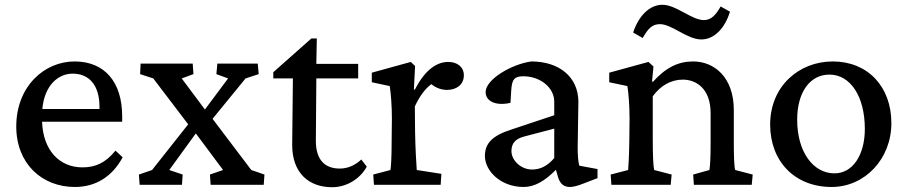

<svg xmlns="http://www.w3.org/2000/svg" viewBox="-20 -773 3794 803"><path d="M293 9C378 9 448 -32 493 -115L463 -143C422 -93 381 -73 325 -73C228 -73 160 -145 156 -264H491V-286C491 -430 418 -515 294 -516C165 -517 48 -411 48 -244C48 -89 155 9 293 9ZM157 -317C166 -416 223 -465 284 -465C354 -465 396 -415 396 -327V-317Z M1083 0 1086 -43 1031 -62 869 -276 1007 -445 1062 -463 1058 -507H889L885 -463L934 -445L837 -315L740 -445L789 -463L786 -507H568L566 -463L621 -445L767 -253L616 -62L561 -43L564 0H741L744 -43L688 -62L799 -215L913 -62L858 -43L861 0Z M1514 -76 1491 -106C1467 -83 1436 -68 1401 -68C1338 -68 1301 -105 1301 -184L1303 -445H1478V-506H1303L1305 -612H1282L1123 -471V-445H1205L1202 -167C1202 -49 1272 10 1369 10C1427 10 1484 -22 1514 -76Z M1544 0H1823L1826 -46L1723 -62C1721 -87 1717 -158 1716 -220L1715 -328C1735 -371 1758 -402 1784 -421C1804 -405 1826 -397 1850 -397C1889 -397 1920 -419 1920 -458C1920 -494 1891 -514 1855 -514C1812 -514 1761 -488 1715 -398L1711 -399L1716 -497L1698 -514L1535 -469V-429L1610 -413C1615 -382 1619 -328 1619 -278L1618 -186C1618 -112 1615 -73 1613 -62L1541 -43Z M2170 9C2215 9 2258 -15 2305 -63L2314 -32C2322 -5 2338 9 2363 9C2377 9 2397 4 2419 -5L2479 -28V-66L2403 -80C2398 -94 2396 -125 2396 -156L2399 -349C2398 -450 2320 -516 2202 -516C2120 -505 2011 -441 2011 -388C2011 -348 2056 -329 2115 -343L2118 -394C2121 -441 2131 -454 2169 -454C2239 -454 2298 -407 2298 -348V-291L2118 -231C2040 -206 2008 -174 2008 -121C2008 -58 2074 9 2170 9ZM2119 -141C2119 -172 2134 -192 2172 -202L2298 -235V-112C2270 -79 2240 -64 2205 -64C2159 -64 2119 -102 2119 -141Z M2537 0H2785L2789 -43L2716 -62C2712 -78 2710 -124 2710 -194V-370C2741 -414 2786 -440 2836 -440C2891 -440 2952 -403 2952 -300V-177C2952 -114 2950 -80 2947 -62L2879 -43L2882 0H3124L3128 -43L3055 -62C3050 -76 3049 -128 3049 -183V-313C3049 -450 2967 -516 2879 -516C2817 -516 2765 -491 2711 -431L2707 -432L2713 -495L2692 -514L2528 -469V-429L2604 -413C2609 -382 2613 -328 2613 -277L2612 -186C2611 -110 2608 -76 2607 -62L2534 -43ZM2628 -637 2668 -614C2689 -651 2706 -672 2740 -672C2790 -672 2854 -608 2913 -608C2966 -608 3011 -653 3033 -724L2994 -746C2974 -711 2955 -689 2924 -689C2872 -689 2809 -753 2750 -753C2697 -753 2651 -707 2628 -637Z M3458 9C3597 9 3708 -108 3708 -258C3708 -411 3609 -516 3463 -516C3321 -516 3201 -412 3201 -252C3201 -98 3304 9 3458 9ZM3314 -272C3314 -387 3367 -461 3449 -461C3537 -461 3597 -369 3597 -234C3597 -124 3546 -48 3470 -48C3380 -48 3314 -139 3314 -272Z"/></svg>

Font: TPK Tissa Web Medium
Style: Regular
Weight: 500
Designer: Jacques Le Bailly, Suppakit Chalermlarp | Katatrad Co.,Ltd.
Foundry: Jacques Le Bailly, Cadson Demak Co.,Ltd.
Version: Version 5.000;Glyphs 3.1.2 (3151)